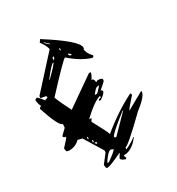

<svg xmlns="http://www.w3.org/2000/svg" viewBox="-171 -841 859 931"><g transform="rotate(-30 258.5 -375.5)"><path d="M224.6 -687.5 202.1 -708H197.3L219.7 -687.5ZM182.6 -47.9Q233.4 -83 234.4 -91.8Q224.6 -96.7 220.7 -96.7Q206.1 -96.7 176.8 -52.7V-47.9ZM179.7 -154.3 180.7 -164.1 169.9 -165Q172.9 -155.3 179.7 -154.3ZM164.1 -169.9 169.9 -170.9V-180.7H165ZM150.4 -195.3 155.3 -196.3 156.2 -206.1H151.4ZM275.4 -135.7 369.1 -231.4 364.3 -230.5Q266.6 -154.3 266.6 -142.6Q266.6 -136.7 275.4 -135.7ZM298.8 -364.3Q305.7 -367.2 329.1 -395.5Q322.3 -394.5 315.4 -393.6Q308.6 -392.6 287.1 -365.2ZM133.8 -537.1Q191.4 -592.8 192.4 -602.5Q180.7 -601.6 134.8 -542ZM288.1 -588.9 287.1 -591.8Q285.2 -597.7 273.4 -604.5V-601.6Q273.4 -588.9 288.1 -588.9ZM198.2 -611.3 202.1 -613.3Q207 -614.3 208 -627Q198.2 -627 198.2 -614.3ZM253.9 -635.7V-646.5L249 -645.5V-635.7ZM262.7 -19.5Q237.3 -27.3 237.3 -38.1Q237.3 -40 252 -61.5L247.1 -60.5Q179.7 -28.3 165 -28.3Q158.2 -28.3 157.2 -34.7Q156.2 -41 155.3 -48.8L193.4 -97.7V-108.4L129.9 -211.9L105.5 -217.8Q81.1 -193.4 46.9 -193.4Q31.2 -193.4 30.3 -200.7Q29.3 -208 28.3 -214.8Q64.5 -252.9 65.4 -258.8Q50.8 -260.7 50.8 -270.5L81.1 -299.8L83 -320.3Q62.5 -320.3 23.4 -438.5Q25.4 -445.3 35.2 -449.2Q25.4 -466.8 25.4 -488.3L36.1 -494.1Q42 -494.1 65.4 -462.9Q79.1 -467.8 82 -467.8L81.1 -477.5L50.8 -483.4L51.8 -494.1L209 -667Q204.1 -689.5 182.6 -717.8Q192.4 -729.5 192.4 -732.4Q354.5 -629.9 354.5 -591.8Q354.5 -586.9 351.6 -583Q351.6 -560.5 376 -536.1Q376 -526.4 366.2 -526.4Q310.5 -543.9 252.9 -594.7Q238.3 -588.9 111.3 -451.2Q125 -415 154.3 -358.4L315.4 -470.7H325.2Q325.2 -458 309.6 -436.5Q320.3 -435.5 322.3 -425.8L324.2 -415L334 -419.9Q357.4 -419.9 359.4 -411.1V-404.3Q359.4 -400.4 322.3 -369.1Q331.1 -367.2 331.1 -360.4Q331.1 -349.6 300.8 -329.1H291Q292 -336.9 297.4 -337.9Q302.7 -338.9 306.6 -339.8V-348.6Q271.5 -339.8 204.1 -276.4L217.8 -275.4L208 -260.7Q252.9 -177.7 255.9 -164.1L254.9 -163.1Q348.6 -240.2 437.5 -284.2H442.4L443.4 -274.4Q394.5 -220.7 394.5 -214.8L488.3 -267.6H493.2Q493.2 -240.2 429.7 -192.4Q304.7 -70.3 289.1 -70.3L288.1 -59.6Q329.1 -79.1 345.7 -93.8H349.6Q309.6 -41 266.6 -41H262.7V-35.2L267.6 -24.4Q262.7 -23.4 262.7 -19.5Z"/></g></svg>

Font: Blackcraft
Style: Regular
Weight: 400
Designer: GGBotNet
Foundry: GGBotNet
Version: 1.00